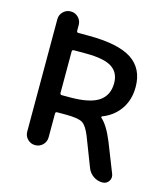

<svg xmlns="http://www.w3.org/2000/svg" viewBox="-121 -846 876 1016"><g transform="rotate(15 317.0 -338.5)"><path d="M199.2 -664.1Q199.2 -654.3 209 -654.3H263.7Q426.8 -654.3 501 -605.5Q575.2 -556.6 575.2 -456.1Q575.2 -381.8 536.1 -329.1Q501 -282.2 444.3 -260.7Q441.4 -259.8 440.9 -256.8Q440.4 -253.9 442.4 -252Q477.5 -221.7 510.7 -140.6L574.2 20.5Q577.1 28.3 577.1 36.1Q577.1 47.9 570.3 58.6Q557.6 77.1 535.2 77.1Q507.8 77.1 485.4 61.5Q462.9 45.9 453.1 20.5L391.6 -138.7Q371.1 -190.4 347.7 -205.1Q324.2 -219.7 253.9 -219.7H209Q199.2 -219.7 199.2 -210V-80.1Q199.2 -55.7 182.1 -38.6Q165 -21.5 140.6 -21.5Q116.2 -21.5 99.1 -38.6Q82 -55.7 82 -80.1V-695.3Q82 -719.7 99.1 -736.8Q116.2 -753.9 140.6 -753.9Q165 -753.9 182.1 -736.8Q199.2 -719.7 199.2 -695.3ZM209 -559.6Q199.2 -559.6 199.2 -549.8V-323.2Q199.2 -313.5 209 -313.5H253.9Q363.3 -313.5 411.6 -346.7Q460 -379.9 460 -446.3Q460 -503.9 417.5 -531.7Q375 -559.6 274.4 -559.6Z"/></g></svg>

Font: Gen Jyuu GothicX Medium
Style: Regular
Weight: 500
Designer: Ryoko NISHIZUKA (kana &amp; ideographs); Paul D. Hunt (Latin, Greek &amp; Cyrillic); Wenlong ZHANG (bopomofo); Sandoll C
Version: Version 1.058.20140828